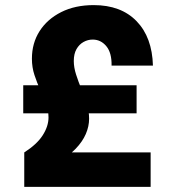

<svg xmlns="http://www.w3.org/2000/svg" viewBox="-20 -732 690 752"><path d="M75 0V-135Q125 -167 147.5 -202.5Q170 -238 170 -272Q170 -299 160 -325.5Q150 -352 137.5 -380Q125 -408 115 -438Q105 -468 105 -502Q105 -563 135 -610Q165 -657 219.5 -684.5Q274 -712 347 -712Q454 -712 515 -649Q576 -586 579 -475H417Q418 -525 396.5 -551Q375 -577 343 -577Q324 -577 307 -567.5Q290 -558 279.5 -539.5Q269 -521 269 -493Q269 -468 278 -440Q287 -412 299 -383Q311 -354 320 -325Q329 -296 329 -267Q329 -237 316 -207Q303 -177 276 -149Q249 -121 206 -98L190 -135H570V0ZM71 -288V-398H515V-288Z"/></svg>

Font: Azeret Mono Thin
Style: Regular
Weight: 100
Designer: Martin Vácha
Foundry: Displaay
Version: Version 1.002